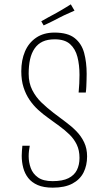

<svg xmlns="http://www.w3.org/2000/svg" viewBox="-20 -854 491 884"><path d="M223 10Q181 10 153.5 -2Q126 -14 110 -34.5Q94 -55 87 -81.5Q80 -108 80 -137Q80 -148 81 -160Q82 -172 83 -183H117Q115 -172 113.5 -160Q112 -148 112 -135Q112 -107 121.5 -80.5Q131 -54 155 -37Q179 -20 222 -20Q268 -20 295 -33.5Q322 -47 334 -71Q346 -95 346 -127Q346 -162 333.5 -188Q321 -214 300 -234.5Q279 -255 253.5 -273.5Q228 -292 202 -311Q178 -328 156 -348Q134 -368 116.5 -393.5Q99 -419 88.5 -451.5Q78 -484 78 -526Q78 -577 95 -617Q112 -657 146.5 -680.5Q181 -704 231 -704Q292 -704 324 -678.5Q356 -653 367.5 -610Q379 -567 379 -514Q379 -500 378.5 -485.5Q378 -471 377.5 -457Q377 -443 375 -428H342Q344 -449 345 -469.5Q346 -490 346 -509Q346 -555 336.5 -592Q327 -629 302.5 -651Q278 -673 232 -673Q199 -673 176.5 -662.5Q154 -652 139.5 -631Q125 -610 118.5 -581Q112 -552 112 -514Q112 -472 128.5 -439.5Q145 -407 171 -382Q197 -357 227 -334Q254 -313 281.5 -293Q309 -273 331.5 -250Q354 -227 367.5 -198.5Q381 -170 381 -134Q381 -92 364.5 -59.5Q348 -27 313 -8.5Q278 10 223 10ZM181 -737 170 -756Q184 -764 202 -774Q220 -784 239 -794Q251 -801 262.5 -807.5Q274 -814 285 -821Q296 -828 306 -834L323 -805Q312 -800 299.5 -794.5Q287 -789 275 -783.5Q263 -778 250 -771Q239 -765 227 -759Q215 -753 203.5 -747.5Q192 -742 181 -737Z"/></svg>

Font: Truculenta Thin
Style: Regular
Weight: 250
Version: Version 1.002